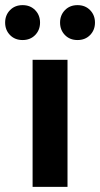

<svg xmlns="http://www.w3.org/2000/svg" viewBox="-59 -728 390 748"><path d="M78 -591.5Q59 -572 29 -572Q-1 -572 -20 -591.5Q-39 -611 -39 -640Q-39 -669 -20 -688.5Q-1 -708 29 -708Q59 -708 78 -688.5Q97 -669 97 -640Q97 -611 78 -591.5ZM292 -591.5Q273 -572 243 -572Q213 -572 194 -591.5Q175 -611 175 -640Q175 -669 194 -688.5Q213 -708 243 -708Q273 -708 292 -688.5Q311 -669 311 -640Q311 -611 292 -591.5ZM68 0V-495H204V0Z"/></svg>

Font: Assistant
Style: Bold
Weight: 700
Designer: Hebrew By Ben Nathan, Latin by Paul Hunt
Version: Version 2.001;PS 002.001;hotconv 1.0.88;makeotf.lib2.5.64775